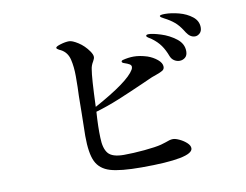

<svg xmlns="http://www.w3.org/2000/svg" viewBox="-75 -832 1151 898"><g transform="rotate(-10 500.0 -383.0)"><path d="M914 -636Q914 -618 903.5 -608.5Q893 -599 881 -599Q858 -599 841 -625Q824 -653 808 -669Q792 -685 766 -700Q759 -704 752 -707.5Q745 -711 740 -714.5Q735 -718 735 -721Q735 -727 760 -727Q790 -727 826 -717.5Q862 -708 888 -687.5Q914 -667 914 -636ZM773 -87Q773 -39 529 -39Q428 -39 380 -53.5Q332 -68 313 -107.5Q294 -147 294 -230Q294 -256 296 -338L297 -419Q299 -456 299 -512Q299 -557 290.5 -592.5Q282 -628 252 -644Q249 -645 243.5 -648Q238 -651 235 -653.5Q232 -656 232 -659Q232 -665 255 -672Q278 -679 296 -679Q311 -679 338.5 -661.5Q366 -644 387 -614Q398 -598 398 -587Q398 -579 391 -567Q380 -549 378 -532Q371 -494 366 -355Q531 -445 561 -497Q565 -504 565 -510Q565 -518 557 -523Q549 -528 531 -534Q527 -535 524.5 -537.5Q522 -540 522 -542Q522 -547 529 -549Q556 -556 581 -556Q610 -556 645 -545Q671 -536 691 -519.5Q711 -503 711 -485Q711 -473 701 -467Q691 -461 674 -455Q657 -449 649 -446Q643 -443 632 -438.5Q621 -434 604 -426Q532 -394 476 -371Q420 -348 365 -332Q360 -261 362 -209Q363 -158 382.5 -134.5Q402 -111 457 -111Q501 -111 555 -116Q609 -121 636 -128L659 -135Q669 -139 678 -141.5Q687 -144 695 -144Q707 -144 726 -135Q745 -126 759 -113Q773 -100 773 -87ZM828 -538Q828 -518 816.5 -508.5Q805 -499 790 -499Q777 -499 765 -506.5Q753 -514 747 -529Q736 -559 720.5 -581Q705 -603 679 -622Q675 -625 665.5 -630.5Q656 -636 656 -641Q656 -647 669 -647Q687 -647 725.5 -635Q764 -623 796 -598.5Q828 -574 828 -538Z"/></g></svg>

Font: Shippori Mincho Medium
Style: Regular
Weight: 500
Designer: FONTDASU
Foundry: FONTDASU / Google Inc. / but / Adobe
Version: Version 3.110; ttfautohint (v1.8.3)